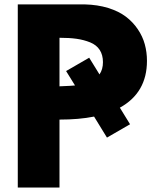

<svg xmlns="http://www.w3.org/2000/svg" viewBox="-20 -845 728 865"><path d="M60.1 0V-825.2H361.8Q419.9 -823.7 467.3 -809.1Q514.6 -794.4 546.6 -770.3Q578.6 -746.1 600.6 -713.6Q622.6 -681.2 632.3 -645.5Q642.1 -609.9 642.1 -570.8Q642.1 -427.2 520 -359.9L565.9 -285.2L461.9 -225.1L403.8 -319.8Q336.4 -306.2 248 -306.2V0ZM248 -456.1Q306.6 -458.5 317.9 -460L277.8 -524.9L381.8 -585L428.2 -509.8Q443.8 -532.2 443.8 -564.9Q443.8 -597.7 429.2 -620.1Q414.6 -642.6 386.2 -654.1Q357.9 -665.5 325.2 -670.2Q292.5 -674.8 248 -674.8Z"/></svg>

Font: Hussar Preview
Style: Bold
Weight: 700
Foundry: Cannot Into Space Fonts, PlusOne Fonts
Version: Version 2.29RC2 "Millennial"